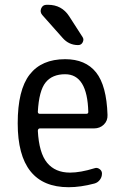

<svg xmlns="http://www.w3.org/2000/svg" viewBox="-20 -780 540 810"><path d="M254.9 -466.8Q200.2 -466.8 172.4 -432.1Q144.5 -397.5 139.6 -308.6Q139.6 -299.8 148.4 -299.8H343.8Q352.5 -299.8 352.5 -307.6Q348.6 -466.8 254.9 -466.8ZM269.5 9.8Q54.7 9.8 54.7 -259.8Q54.7 -400.4 105 -465.3Q155.3 -530.3 254.9 -530.3Q340.8 -530.3 385.3 -474.6Q429.7 -418.9 433.6 -294.9Q434.6 -270.5 418 -254.4Q401.4 -238.3 377 -238.3H148.4Q140.6 -238.3 139.6 -228.5Q144.5 -134.8 178.7 -93.3Q212.9 -51.8 275.4 -51.8Q319.3 -51.8 378.9 -70.3Q389.6 -74.2 399.9 -66.9Q410.2 -59.6 410.2 -47.9Q410.2 -33.2 401.4 -21.5Q392.6 -9.8 378.9 -5.9Q320.3 9.8 269.5 9.8ZM182.6 -759.8Q240.2 -759.8 271.5 -711.9L328.1 -624Q335 -614.3 329.1 -602.1Q323.2 -589.8 309.6 -589.8Q270.5 -589.8 244.1 -620.1L158.2 -716.8Q147.5 -729.5 153.8 -744.6Q160.2 -759.8 176.8 -759.8Z"/></svg>

Font: Rounded Mgen+ 1mn regular
Style: Regular
Weight: 400
Designer: [Source Han Sans]
Ryoko NISHIZUKA  (kana & ideographs); Paul D. Hunt (Latin, Greek & Cyrillic); Wenlong ZHANG  (bopomofo
Version: Version 1.059.20150602